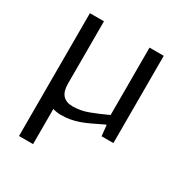

<svg xmlns="http://www.w3.org/2000/svg" viewBox="-175 -675 983 1029"><g transform="rotate(30 316.5 -160.0)"><path d="M86 -540H173V-154Q173 -106 194 -83.5Q215 -61 255 -61Q303 -61 350 -78.5Q397 -96 455 -123V-540H543V0H470L463 -66H459Q418 -46 387.5 -31.5Q357 -17 330.5 -8Q304 1 278.5 5.5Q253 10 223 10Q209 10 196.5 8Q184 6 173 3V220H86Z"/></g></svg>

Font: Encode Sans
Style: Regular
Weight: 400
Designer: Pablo Impallari, Andres Torresi
Foundry: Pablo Impallari, Andres Torresi
Version: Version 1.000; ttfautohint (v1.00) -l 8 -r 50 -G 200 -x 14 -